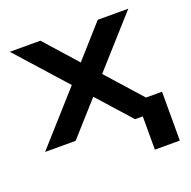

<svg xmlns="http://www.w3.org/2000/svg" viewBox="-116 -594 862 868"><g transform="rotate(-20 315.0 -160.0)"><path d="M15 0 232 -243 20 -480H167L305 -325L443 -480H590L378 -243L528 -75H605V160H485V0H448L305 -160L162 0Z"/></g></svg>

Font: Xolonium
Style: Regular
Weight: 400
Designer: Severin Meyer
Version: Version 4.2